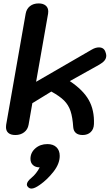

<svg xmlns="http://www.w3.org/2000/svg" viewBox="-20 -779 645 1122"><path d="M15 -36Q15 -45 16 -50L130 -699Q135 -727 155 -743Q175 -759 206 -759Q232 -759 247 -746.5Q262 -734 262 -712Q262 -704 261 -699L191 -301L516 -489Q538 -502 558 -502Q587 -502 596 -476Q601 -463 601 -454Q601 -438 591 -425.5Q581 -413 560 -401L388 -305Q466 -253 499 -194Q532 -135 529 -54Q528 -24 510 -7Q492 10 463 10Q438 10 424 -1.5Q410 -13 408 -35Q404 -95 392 -130.5Q380 -166 354.5 -191.5Q329 -217 280 -244L169 -176L147 -50Q142 -22 121 -6Q100 10 70 10Q43 10 29 -2Q15 -14 15 -36ZM137 299Q137 282 164 260Q193 236 212 199Q187 199 172.5 185.5Q158 172 158 149Q158 113 186.5 88Q215 63 257 63Q291 63 310 81.5Q329 100 329 132Q329 178 292.5 224.5Q256 271 213 301Q182 323 164 323Q151 323 142 312Q137 307 137 299Z"/></svg>

Font: Kodchasan
Style: Bold Italic
Weight: 700
Italic angle: -10°
Version: Version 1.000; ttfautohint (v1.6)